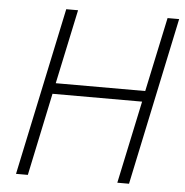

<svg xmlns="http://www.w3.org/2000/svg" viewBox="-51 -764 784 814"><g transform="rotate(5 340.5 -357.0)"><path d="M46.9 0 198.2 -713.9H248.5L181.2 -397.5H562L629.4 -713.9H678.7L527.8 0H478L552.7 -351.6H171.4L97.2 0Z"/></g></svg>

Font: Open Sans Light
Style: Italic
Weight: 300
Italic angle: -12°
Designer: Monotype Design Team
Foundry: Monotype Imaging Inc.
Version: Version 3.003; ttfautohint (v1.8.4)